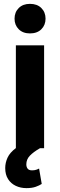

<svg xmlns="http://www.w3.org/2000/svg" viewBox="-20 -761 310 986"><path d="M133.8 -589.4Q97.7 -589.4 76.2 -610.8Q54.7 -632.3 54.7 -665Q54.7 -698.2 76.2 -719.7Q97.7 -741.2 133.8 -741.2Q170.9 -741.2 192.4 -719.7Q213.9 -698.2 213.9 -665Q213.9 -632.3 192.4 -610.8Q170.9 -589.4 133.8 -589.4ZM61.5 -0.5V-528.3H206.5V0H185.5Q150.9 20 133.1 38.8Q115.2 57.6 115.2 83Q115.2 96.2 121.8 105Q128.4 113.8 144.5 113.8Q157.2 113.8 166 110.8Q174.8 107.9 180.7 104.5L194.3 183.6Q182.6 191.4 163.6 198.2Q144.5 205.1 115.7 205.1Q85.9 205.1 61 193.4Q36.1 181.6 21.5 158.7Q6.8 135.7 6.8 102.1Q6.8 74.7 18.8 48.6Q30.8 22.5 61.5 -0.5Z"/></svg>

Font: Robert Sans Black
Style: Regular
Weight: 900
Designer: Christian Robertson (extended by Adam Twardoch)
Foundry: Google
Version: Version 12.135;April 2, 2019;FontCreator 11.5.0.2425 64-bit;